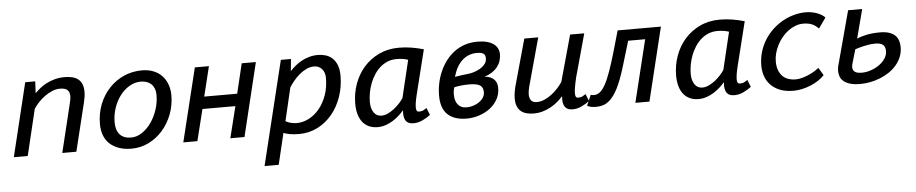

<svg xmlns="http://www.w3.org/2000/svg" viewBox="-39 -691 5354 1122"><g transform="rotate(-5 2638.5 -130.5)"><path d="M20.5 0ZM304.7 0 370.6 -271.5Q374.5 -287.1 377.4 -301.3Q380.4 -315.4 380.4 -326.2Q380.4 -337.4 377.7 -346.4Q375 -355.5 368.4 -362.1Q361.8 -368.7 350.8 -372.1Q339.8 -375.5 323.7 -375.5Q300.3 -375.5 277.1 -365.7Q253.9 -356 233.2 -340.6Q212.4 -325.2 195.3 -306.9Q178.2 -288.6 167 -271L102.1 0H20.5L125 -430.7H183.6L180.2 -361.3Q193.4 -375 210.7 -389.2Q228 -403.3 250 -414.6Q272 -425.8 298.6 -433.1Q325.2 -440.4 356.9 -440.4Q381.8 -440.4 402.1 -435.3Q422.4 -430.2 436.3 -418.9Q450.2 -407.7 457.8 -389.4Q465.3 -371.1 465.3 -344.2Q465.3 -318.4 456.5 -282.7L387.2 0Z M538.6 0ZM538.6 -148.4Q538.6 -211.4 559.8 -264.9Q581.1 -318.4 617.9 -357.4Q654.8 -396.5 704.1 -418.5Q753.4 -440.4 810.1 -440.4Q848.6 -440.4 878.4 -428.2Q908.2 -416 928.2 -394.3Q948.2 -372.6 958.7 -343.5Q969.2 -314.5 969.2 -280.8Q969.2 -221.7 949 -168.9Q928.7 -116.2 893.8 -76.4Q858.9 -36.6 811.8 -13.2Q764.6 10.3 710.4 10.3Q668 10.3 635.7 -1.5Q603.5 -13.2 581.8 -33.9Q560.1 -54.7 549.3 -84Q538.6 -113.3 538.6 -148.4ZM625 -151.4Q625 -105 647.7 -79.8Q670.4 -54.7 713.4 -54.7Q747.1 -54.7 777.6 -75Q808.1 -95.2 831.5 -128.4Q855 -161.6 868.9 -203.6Q882.8 -245.6 882.8 -289.1Q882.8 -311.5 876.2 -327.9Q869.6 -344.2 858.2 -354.7Q846.7 -365.2 831.1 -370.4Q815.4 -375.5 797.9 -375.5Q763.2 -375.5 731.7 -357.2Q700.2 -338.9 676.5 -307.9Q652.8 -276.9 638.9 -236.3Q625 -195.8 625 -151.4Z M1336.4 -184.6H1143.1L1097.2 0H1014.6L1120.1 -430.7H1202.6L1159.7 -255.9H1353L1395 -430.7H1478L1373.5 0H1290.5Z M1496.1 0ZM1624.5 -430.7H1684.1L1676.8 -359.9Q1690.9 -375 1708 -389.4Q1725.1 -403.8 1745.6 -415Q1766.1 -426.3 1790.3 -433.3Q1814.5 -440.4 1842.3 -440.4Q1865.7 -440.4 1887.7 -433.8Q1909.7 -427.2 1926.5 -411.9Q1943.4 -396.5 1953.6 -371.1Q1963.9 -345.7 1963.9 -308.6Q1963.9 -243.2 1943.8 -185.3Q1923.8 -127.4 1887.9 -84Q1852.1 -40.5 1802.2 -15.1Q1752.4 10.3 1693.4 10.3Q1661.6 10.3 1637.9 5.9Q1614.3 1.5 1602.5 -4.4L1558.6 179.2H1475.6ZM1814.9 -375.5Q1790.5 -375.5 1767.6 -364.3Q1744.6 -353 1725.3 -336.2Q1706.1 -319.3 1690.7 -300.3Q1675.3 -281.2 1665.5 -265.1L1620.1 -71.3Q1649.4 -54.7 1685.5 -54.7Q1721.7 -54.7 1756.3 -72.5Q1791 -90.3 1818.1 -123Q1845.2 -155.8 1861.6 -201.7Q1877.9 -247.6 1877.9 -304.2Q1877.9 -319.3 1873.3 -332.5Q1868.7 -345.7 1860.4 -355.2Q1852.1 -364.7 1840.6 -370.1Q1829.1 -375.5 1814.9 -375.5Z M2035.2 0ZM2397.5 -158.2Q2390.6 -129.9 2387.9 -110.8Q2385.3 -91.8 2386 -80.3Q2386.7 -68.8 2390.9 -64Q2395 -59.1 2401.9 -59.1Q2419.4 -59.1 2429.4 -64.9Q2439.5 -70.8 2447.8 -76.2L2464.4 -34.2Q2443.4 -18.1 2417.2 -5.9Q2391.1 6.3 2362.8 5.9Q2350.1 5.9 2339.4 2Q2328.6 -2 2321.3 -11.2Q2314 -20.5 2310.8 -36.1Q2307.6 -51.8 2310.1 -75.2Q2297.4 -60.5 2280.8 -45.4Q2264.2 -30.3 2244.4 -17.8Q2224.6 -5.4 2201.9 2.4Q2179.2 10.3 2154.3 10.3Q2124.5 10.3 2102.1 -0.5Q2079.6 -11.2 2064.7 -30.8Q2049.8 -50.3 2042.5 -77.4Q2035.2 -104.5 2035.2 -137.2Q2035.2 -197.3 2054.7 -252.2Q2074.2 -307.1 2110.8 -349.1Q2147.5 -391.1 2200 -416.3Q2252.4 -441.4 2317.9 -441.4Q2356 -441.4 2392.1 -435.3Q2428.2 -429.2 2462.4 -419.4ZM2182.1 -54.7Q2201.2 -54.7 2220.7 -64Q2240.2 -73.2 2257.8 -87.2Q2275.4 -101.1 2289.8 -116.9Q2304.2 -132.8 2313 -146.5L2365.7 -366.2Q2337.9 -376.5 2298.3 -376.5Q2269.5 -376.5 2245.1 -366.5Q2220.7 -356.4 2201.2 -339.1Q2181.6 -321.8 2166.5 -298.3Q2151.4 -274.9 2141.4 -248.8Q2131.3 -222.7 2126.2 -194.6Q2121.1 -166.5 2121.1 -140.1Q2121.1 -101.6 2137.5 -78.1Q2153.8 -54.7 2182.1 -54.7Z M2777.3 -436.5Q2809.6 -436.5 2833.3 -430.2Q2856.9 -423.8 2872.3 -412.6Q2887.7 -401.4 2895.3 -385.7Q2902.8 -370.1 2902.8 -352.1Q2902.8 -309.1 2877.2 -277.1Q2851.6 -245.1 2802.7 -229Q2822.8 -227.1 2836.7 -220.7Q2850.6 -214.4 2859.1 -204.8Q2867.7 -195.3 2871.6 -182.9Q2875.5 -170.4 2875.5 -156.2Q2875.5 -119.1 2858.4 -89.1Q2841.3 -59.1 2813.2 -38.1Q2785.2 -17.1 2749.5 -5.6Q2713.9 5.9 2676.8 5.9Q2605.5 5.9 2566.4 -30Q2527.3 -65.9 2527.3 -141.6Q2527.3 -176.8 2534.4 -212.2Q2541.5 -247.6 2555.7 -280.5Q2569.8 -313.5 2590.8 -341.8Q2611.8 -370.1 2639.4 -391.4Q2667 -412.6 2701.7 -424.6Q2736.3 -436.5 2777.3 -436.5ZM2620.6 -183.1Q2613.8 -164.1 2613.8 -140.1Q2613.8 -123.5 2617.7 -108.9Q2621.6 -94.2 2629.9 -83.3Q2638.2 -72.3 2650.9 -65.9Q2663.6 -59.6 2681.2 -59.6Q2702.1 -59.6 2721.9 -65.9Q2741.7 -72.3 2756.8 -83Q2772 -93.8 2781 -108.2Q2790 -122.6 2790 -138.7Q2790 -152.3 2786.1 -162.4Q2782.2 -172.4 2772.7 -179Q2763.2 -185.5 2747.6 -188.7Q2731.9 -191.9 2709 -191.9Q2682.6 -191.9 2662.4 -189.7Q2642.1 -187.5 2620.6 -183.1ZM2704.6 -253.4Q2719.2 -254.4 2738.8 -260Q2758.3 -265.6 2776.1 -275.6Q2793.9 -285.6 2806.4 -300.5Q2818.8 -315.4 2818.8 -334.5Q2818.8 -343.3 2816.9 -350.1Q2814.9 -356.9 2809.3 -361.6Q2803.7 -366.2 2793.9 -368.7Q2784.2 -371.1 2769 -371.1Q2719.7 -371.1 2683.8 -339.1Q2647.9 -307.1 2629.4 -243.2Q2646.5 -245.6 2666.3 -248.8Q2686 -252 2704.6 -253.4Z M2966.3 0ZM3334.5 -177.7Q3326.2 -142.1 3322.5 -119.1Q3318.8 -96.2 3319.3 -82.8Q3319.8 -69.3 3324 -64.2Q3328.1 -59.1 3335 -59.1Q3352.5 -59.1 3362.5 -64.9Q3372.6 -70.8 3380.9 -76.2L3397.5 -34.2Q3376.5 -18.1 3350.3 -5.9Q3324.2 6.3 3295.9 5.9Q3283.2 5.9 3272.5 1.7Q3261.7 -2.4 3254.4 -12Q3247.1 -21.5 3243.9 -37.1Q3240.7 -52.7 3243.2 -76.2Q3228.5 -59.6 3210 -43.9Q3191.4 -28.3 3169.7 -16.4Q3147.9 -4.4 3123 2.9Q3098.1 10.3 3070.3 10.3Q3048.3 10.3 3029.3 5.6Q3010.3 1 2996.3 -10Q2982.4 -21 2974.4 -39.6Q2966.3 -58.1 2966.3 -85.9Q2966.3 -100.6 2968.8 -118.4Q2971.2 -136.2 2975.6 -153.8L3052.7 -430.7H3134.3L3055.7 -144Q3053.2 -132.8 3051.5 -122.8Q3049.8 -112.8 3049.8 -103.5Q3049.8 -83 3059.3 -68.8Q3068.8 -54.7 3094.2 -54.7Q3116.7 -54.7 3138.7 -64.5Q3160.6 -74.2 3180.7 -89.4Q3200.7 -104.5 3217.5 -123Q3234.4 -141.6 3246.1 -159.7L3321.3 -430.7H3404.3Z M3755.9 -365.2H3656.2Q3629.4 -274.9 3608.2 -206.1Q3586.9 -137.2 3563.5 -90.8Q3540 -44.4 3510.5 -20.5Q3481 3.4 3437 3.4Q3419.9 3.4 3408.2 1.2Q3396.5 -1 3383.8 -7.3L3410.6 -69.3Q3417.5 -67.9 3421.1 -67.1Q3424.8 -66.4 3430.2 -66.4Q3448.7 -66.4 3464.8 -79.1Q3481 -91.8 3497.1 -121.1Q3513.2 -150.4 3530 -197.8Q3546.9 -245.1 3566.9 -314.9L3600.1 -430.7H3854L3749 0H3666.5Z M3917.5 0ZM4279.8 -158.2Q4272.9 -129.9 4270.3 -110.8Q4267.6 -91.8 4268.3 -80.3Q4269 -68.8 4273.2 -64Q4277.3 -59.1 4284.2 -59.1Q4301.8 -59.1 4311.8 -64.9Q4321.8 -70.8 4330.1 -76.2L4346.7 -34.2Q4325.7 -18.1 4299.6 -5.9Q4273.4 6.3 4245.1 5.9Q4232.4 5.9 4221.7 2Q4210.9 -2 4203.6 -11.2Q4196.3 -20.5 4193.1 -36.1Q4189.9 -51.8 4192.4 -75.2Q4179.7 -60.5 4163.1 -45.4Q4146.5 -30.3 4126.7 -17.8Q4106.9 -5.4 4084.2 2.4Q4061.5 10.3 4036.6 10.3Q4006.8 10.3 3984.4 -0.5Q3961.9 -11.2 3947 -30.8Q3932.1 -50.3 3924.8 -77.4Q3917.5 -104.5 3917.5 -137.2Q3917.5 -197.3 3937 -252.2Q3956.5 -307.1 3993.2 -349.1Q4029.8 -391.1 4082.3 -416.3Q4134.8 -441.4 4200.2 -441.4Q4238.3 -441.4 4274.4 -435.3Q4310.5 -429.2 4344.7 -419.4ZM4064.5 -54.7Q4083.5 -54.7 4103 -64Q4122.6 -73.2 4140.1 -87.2Q4157.7 -101.1 4172.1 -116.9Q4186.5 -132.8 4195.3 -146.5L4248 -366.2Q4220.2 -376.5 4180.7 -376.5Q4151.9 -376.5 4127.4 -366.5Q4103 -356.4 4083.5 -339.1Q4064 -321.8 4048.8 -298.3Q4033.7 -274.9 4023.7 -248.8Q4013.7 -222.7 4008.5 -194.6Q4003.4 -166.5 4003.4 -140.1Q4003.4 -101.6 4019.8 -78.1Q4036.1 -54.7 4064.5 -54.7Z M4418.5 0ZM4776.4 -65.4Q4761.7 -49.3 4740.7 -35.4Q4719.7 -21.5 4695.6 -11.5Q4671.4 -1.5 4645.3 4.4Q4619.1 10.3 4594.2 10.3Q4545.4 10.3 4512 -3.9Q4478.5 -18.1 4457.8 -41Q4437 -64 4427.7 -92.8Q4418.5 -121.6 4418.5 -151.4Q4418.5 -194.3 4429.9 -232.4Q4441.4 -270.5 4461.4 -302.5Q4481.4 -334.5 4508.8 -360.1Q4536.1 -385.7 4567.9 -403.6Q4599.6 -421.4 4634.5 -430.9Q4669.4 -440.4 4704.1 -440.4Q4722.7 -440.4 4740 -437Q4757.3 -433.6 4772 -428Q4786.6 -422.4 4798.1 -415Q4809.6 -407.7 4816.4 -399.9L4773.4 -338.9Q4755.9 -357.4 4734.9 -366.5Q4713.9 -375.5 4683.1 -375.5Q4659.7 -375.5 4637.5 -366.9Q4615.2 -358.4 4595.5 -343.8Q4575.7 -329.1 4559.1 -309.1Q4542.5 -289.1 4530.5 -266.1Q4518.6 -243.2 4511.7 -218.5Q4504.9 -193.8 4504.9 -169.4Q4504.9 -138.2 4513.7 -116.2Q4522.5 -94.2 4537.1 -80.6Q4551.8 -66.9 4571 -60.8Q4590.3 -54.7 4611.3 -54.7Q4627 -54.7 4645 -59.1Q4663.1 -63.5 4681.6 -71Q4700.2 -78.6 4717.8 -88.6Q4735.4 -98.6 4749.5 -110.4Z M4949.2 -114.7V-115.2Q4948.2 -109.4 4947.5 -104.7Q4946.8 -100.1 4946.8 -96.2Q4946.8 -79.6 4959.2 -69.8Q4971.7 -60.1 5000.5 -60.1Q5026.4 -60.1 5053.2 -69.1Q5080.1 -78.1 5102.1 -93.5Q5124 -108.9 5137.9 -129.6Q5151.9 -150.4 5151.9 -173.8Q5151.9 -200.2 5137.5 -211.4Q5123 -222.7 5093.8 -222.7Q5074.7 -222.7 5056.6 -220Q5038.6 -217.3 5022.9 -213.6Q5007.3 -210 4994.6 -206.1Q4981.9 -202.1 4974.1 -199.7ZM4990.2 -260.7Q5010.7 -270.5 5045.9 -278.1Q5081.1 -285.6 5125.5 -285.6Q5159.2 -285.6 5181.4 -277.8Q5203.6 -270 5216.3 -256.6Q5229 -243.2 5234.1 -225.6Q5239.3 -208 5239.3 -189Q5239.3 -158.7 5228.5 -132.6Q5217.8 -106.4 5199.5 -84.7Q5181.2 -63 5156.5 -46.4Q5131.8 -29.8 5103.5 -18.3Q5075.2 -6.8 5044.9 -1Q5014.6 4.9 4985.4 4.9Q4950.2 4.9 4926.8 -2.2Q4903.3 -9.3 4888.9 -21.2Q4874.5 -33.2 4868.7 -48.8Q4862.8 -64.5 4862.8 -81.1Q4862.8 -93.3 4865.2 -106.9L4952.1 -430.7H5034.7Z"/></g></svg>

Font: PT Astra Sans
Style: Italic
Weight: 400
Italic angle: -16°
Designer: A.Korolkova, I. Chaeva
Foundry: ParaType Ltd
Version: Version 1.001; ttfautohint (v1.6)